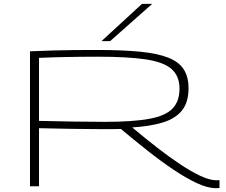

<svg xmlns="http://www.w3.org/2000/svg" viewBox="-20 -969 1177 999"><path d="M1103 10Q1060 10 1003.5 -16.5Q947 -43 881.5 -87Q816 -131 746.5 -186Q677 -241 609 -298Q587 -297 563 -297Q539 -297 516 -297Q438 -297 355.5 -298.5Q273 -300 183 -302V0H136V-702Q205 -705 259.5 -706.5Q314 -708 367 -708.5Q420 -709 485 -709Q617 -709 708.5 -700Q800 -691 855.5 -669Q911 -647 936 -608Q961 -569 961 -510Q961 -437 927 -394.5Q893 -352 828 -332Q763 -312 668 -306Q732 -252 795 -203Q858 -154 916.5 -115Q975 -76 1023.5 -53.5Q1072 -31 1106 -31Q1109 -31 1113.5 -31Q1118 -31 1122 -32V9Q1117 10 1112 10Q1107 10 1103 10ZM524 -335Q673 -335 758 -351Q843 -367 878.5 -405Q914 -443 914 -507Q914 -573 873 -609.5Q832 -646 738.5 -660Q645 -674 487 -674Q438 -674 401.5 -673.5Q365 -673 333 -672.5Q301 -672 265.5 -671Q230 -670 183 -668V-340Q277 -338 360.5 -336.5Q444 -335 524 -335ZM508 -755 719 -949H772L553 -755Z"/></svg>

Font: Georama ExtraExtended ExtraLight
Style: Regular
Weight: 200
Width: 8
Designer: Jean-Baptiste Levee
Foundry: Production Type
Version: Version 1.000